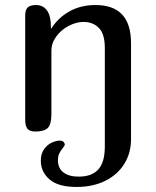

<svg xmlns="http://www.w3.org/2000/svg" viewBox="-20 -522 620 762"><path d="M396 -215 500 -181V31Q500 85 473.5 128Q447 171 398 195.5Q349 220 284 220Q211 220 176.5 190Q142 160 142 116Q142 88 155 70Q168 52 185.5 44Q203 36 218 36Q227 36 232 41Q237 46 237 52Q237 56 229 66Q220 77 215 87.5Q210 98 210 114Q210 146 232 162.5Q254 179 292 179Q345 179 370.5 150Q396 121 396 60ZM123 -502Q151 -502 166.5 -480.5Q182 -459 182 -416V-409H184Q210 -451 255 -476.5Q300 -502 359 -502Q500 -502 500 -351V-47Q500 -23 491.5 -11.5Q483 0 460 0Q426 0 411 -19Q396 -38 396 -82V-332Q396 -387 372.5 -411Q349 -435 311 -435Q283 -435 253 -419.5Q223 -404 203.5 -377.5Q184 -351 184 -320V-71Q184 -28 169.5 -14Q155 0 120 0Q97 0 88.5 -11.5Q80 -23 80 -47V-459Q80 -483 90 -492.5Q100 -502 123 -502Z"/></svg>

Font: Marmelad for Arash.Academy
Style: Regular
Weight: 400
Designer: Manvel Shmavonyan
Foundry: Cyreal
Version: Version 1.110;Glyphs 3.2 (3202)